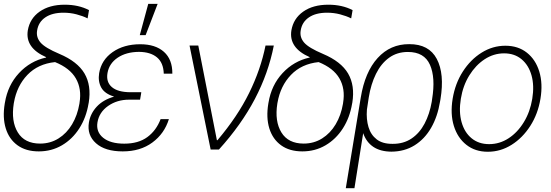

<svg xmlns="http://www.w3.org/2000/svg" viewBox="-41 -785 2891 1008"><path d="M105 -625.5Q115.7 -688 167.2 -724.1Q218.8 -760.3 298.8 -760.3Q371.6 -760.3 426.3 -731.9L418.9 -688.5Q393.6 -701.2 360.8 -709.7Q328.1 -718.3 292.5 -718.3Q232.9 -718.3 196.8 -693.6Q160.6 -668.9 153.8 -624.5Q147.9 -589.4 171.9 -561.5Q195.8 -533.7 271 -502Q365.7 -461.9 402.6 -399.2Q439.5 -336.4 424.8 -245.6L423.8 -241.2Q411.6 -167.5 375.2 -110.8Q338.9 -54.2 284.2 -22.2Q229.5 9.8 162.6 9.8Q95.2 9.8 51 -22.2Q6.8 -54.2 -10.7 -110.8Q-28.3 -167.5 -16.1 -241.2L-15.1 -246.6Q0 -337.9 58.6 -401.1Q117.2 -464.4 200.7 -482.9L201.2 -484.9Q90.3 -533.7 105 -625.5ZM32.2 -246.6 31.2 -241.2Q16.6 -148.4 52.5 -89.8Q88.4 -31.2 169.4 -31.2Q223.1 -31.2 266.1 -58.1Q309.1 -85 337.4 -132.3Q365.7 -179.7 376 -241.2L376.5 -245.6Q388.7 -318.8 357.2 -373.3Q325.7 -427.7 248 -459Q158.2 -449.7 102.8 -391.8Q47.4 -334 32.2 -246.6Z M558.1 -277.8Q508.3 -293 490.5 -325.4Q472.7 -357.9 479.5 -400.9Q491.2 -470.2 550.3 -511.5Q609.4 -552.7 695.3 -552.7Q774.9 -552.7 819.6 -512.9Q864.3 -473.1 863.8 -398.4H818.8Q816.9 -455.6 783 -483.9Q749 -512.2 688.5 -512.7Q621.6 -512.2 576.9 -482.2Q532.2 -452.1 523.4 -401.9Q515.1 -355 545.9 -328.1Q576.7 -301.3 643.1 -300.8H700.7L699.2 -290L694.3 -261.7H636.2Q573.7 -261.7 526.6 -228.8Q479.5 -195.8 470.7 -142.6Q462.4 -92.8 500.5 -61.8Q538.6 -30.8 611.3 -30.8Q685.5 -30.8 732.4 -65.2Q779.3 -99.6 802.2 -159.7H845.7Q822.3 -83.5 759 -36.9Q695.8 9.8 603.5 9.8Q510.7 9.8 462.9 -33Q415 -75.7 425.8 -142.1Q433.6 -189 467 -225.1Q500.5 -261.2 558.1 -277.8ZM692.9 -600.6 737.3 -764.6H786.6L723.6 -600.6Z M1064.9 0 954.1 -545.9H1000L1097.7 -48.8H1100.6Q1206.1 -173.3 1266.8 -296.6Q1327.6 -419.9 1353 -545.9H1396.5Q1368.2 -400.9 1296.9 -265.1Q1225.6 -129.4 1108.4 0Z M1488.8 -625.5Q1499.5 -688 1551 -724.1Q1602.5 -760.3 1682.6 -760.3Q1755.4 -760.3 1810.1 -731.9L1802.7 -688.5Q1777.3 -701.2 1744.6 -709.7Q1711.9 -718.3 1676.3 -718.3Q1616.7 -718.3 1580.6 -693.6Q1544.4 -668.9 1537.6 -624.5Q1531.7 -589.4 1555.7 -561.5Q1579.6 -533.7 1654.8 -502Q1749.5 -461.9 1786.4 -399.2Q1823.2 -336.4 1808.6 -245.6L1807.6 -241.2Q1795.4 -167.5 1759 -110.8Q1722.7 -54.2 1668 -22.2Q1613.3 9.8 1546.4 9.8Q1479 9.8 1434.8 -22.2Q1390.6 -54.2 1373 -110.8Q1355.5 -167.5 1367.7 -241.2L1368.7 -246.6Q1383.8 -337.9 1442.4 -401.1Q1501 -464.4 1584.5 -482.9L1585 -484.9Q1474.1 -533.7 1488.8 -625.5ZM1416 -246.6 1415 -241.2Q1400.4 -148.4 1436.3 -89.8Q1472.2 -31.2 1553.2 -31.2Q1606.9 -31.2 1649.9 -58.1Q1692.9 -85 1721.2 -132.3Q1749.5 -179.7 1759.8 -241.2L1760.3 -245.6Q1772.5 -318.8 1741 -373.3Q1709.5 -427.7 1631.8 -459Q1542 -449.7 1486.6 -391.8Q1431.2 -334 1416 -246.6Z M1774.4 203.1 1853 -272.9Q1875 -407.2 1941.7 -480.5Q2008.3 -553.7 2107.4 -553.2Q2210.9 -553.7 2252.2 -475.6Q2293.5 -397.5 2271.5 -264.2L2269 -250.5Q2256.3 -172.9 2222.4 -114Q2188.5 -55.2 2135.7 -22.2Q2083 10.7 2013.7 11.2Q1955.6 10.7 1918.7 -14.2Q1881.8 -39.1 1865.7 -85.9L1819.8 203.1ZM1885.3 -209.5Q1881.3 -158.7 1893.6 -117.9Q1905.8 -77.1 1936.8 -53.2Q1967.8 -29.3 2020 -29.8Q2077.1 -29.3 2119.4 -57.6Q2161.6 -85.9 2188 -136Q2214.4 -186 2225.6 -250.5L2227.5 -264.2Q2246.1 -377.4 2216.3 -444.8Q2186.5 -512.2 2100.6 -512.2Q2043.5 -512.2 2001.5 -481.7Q1959.5 -451.2 1932.9 -397.2Q1906.2 -343.3 1895 -273.4Z M2520 11.7Q2453.6 11.7 2407.5 -24.7Q2361.3 -61 2341.8 -123.8Q2322.3 -186.5 2335.4 -266.6Q2348.6 -346.7 2388.9 -409.4Q2429.2 -472.2 2487.3 -508.5Q2545.4 -544.9 2612.3 -544.9Q2679.2 -544.9 2725.1 -508.5Q2771 -472.2 2790.3 -409.2Q2809.6 -346.2 2796.4 -266.6Q2783.2 -186.5 2742.9 -123.8Q2702.6 -61 2644.8 -24.7Q2586.9 11.7 2520 11.7ZM2526.9 -28.3Q2582 -28.3 2629.2 -59.1Q2676.3 -89.8 2709.2 -143.8Q2742.2 -197.8 2753.4 -266.6Q2764.6 -335.4 2749.5 -389.2Q2734.4 -442.9 2697.3 -473.9Q2660.2 -504.9 2605.5 -504.9Q2550.8 -504.9 2503.4 -473.9Q2456.1 -442.9 2422.9 -389.2Q2389.6 -335.4 2378.4 -266.6Q2367.2 -197.8 2382.3 -143.8Q2397.5 -89.8 2434.8 -59.1Q2472.2 -28.3 2526.9 -28.3Z"/></svg>

Font: Inter Display Extra Light
Style: Italic
Weight: 200
Italic angle: -9.39999°
Designer: Rasmus Andersson
Foundry: rsms
Version: Version 4.000;git-4fc901f